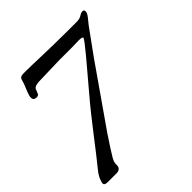

<svg xmlns="http://www.w3.org/2000/svg" viewBox="-191 -554 833 833"><g transform="rotate(-45 225.0 -138.0)"><path d="M-23 152C-23 161 -13 163 -1 163H52C57 163 77 161 77 140V135C77 115 82 108 146 11L335 -260L419 -376C435 -397 453 -414 453 -428C453 -437 449 -439 443 -439C427 -439 422 -424 396 -424H332C224 -424 127 -429 89 -429H73C44 -429 50 -417 40 -392C31 -369 20 -347 20 -332C20 -322 25 -315 39 -315C54 -315 53 -324 58 -334C63 -346 60 -357 114 -357C143 -357 193 -360 224 -360H302C318 -360 332 -361 342 -361C357 -361 365 -359 365 -355C365 -345 293 -262 211 -165C134 -75 62 25 6 93C-15 118 -23 141 -23 152Z"/></g></svg>

Font: OFL Sorts Mill Goudy
Style: Italic
Weight: 500
Italic angle: -6°
Version: Version 003.000